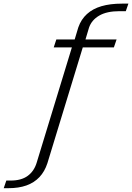

<svg xmlns="http://www.w3.org/2000/svg" viewBox="-208 -806 710 1031"><path d="M-188 204.5H-162.5Q-107.5 204.5 -66 189.8Q-24.5 175 3.8 145Q32 115 46.5 70.5L236.5 -551.5H403.5L418 -594H251L270 -657.5Q284 -698.5 324.8 -722.2Q365.5 -746 434 -746H467.5L481.5 -786.5H446.5Q384 -786.5 337 -772.8Q290 -759 258.8 -730.5Q227.5 -702 212.5 -659L193 -594H94.5L80.5 -551.5H178L-11.5 69Q-25.5 114 -59.8 138.8Q-94 163.5 -150 163.5H-174Z"/></svg>

Font: Anybody SemiCondensed Light
Style: Italic
Weight: 300
Width: 4
Italic angle: -10°
Version: Version 1.113;gftools[0.9.25]